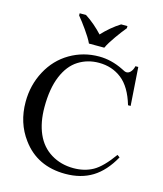

<svg xmlns="http://www.w3.org/2000/svg" viewBox="-135 -1030 972 1145"><g transform="rotate(15 351.0 -457.5)"><path d="M633.3 -712.4 649.4 -476.1H633.3Q602.1 -582 542.5 -628.9Q482.9 -675.8 400.9 -675.8Q331.5 -675.8 275.1 -640.4Q218.8 -605 186.8 -528.3Q154.8 -451.7 154.8 -336.9Q154.8 -242.2 185.3 -172.9Q215.8 -103.5 276.9 -66.4Q337.9 -29.3 415.5 -29.3Q482.9 -29.3 535.2 -58.3Q587.4 -87.4 649.4 -173.8L665 -162.6Q613.8 -70.3 543.7 -27.1Q473.6 16.1 377 16.1Q203.6 16.1 109.4 -112.8Q38.1 -208.5 38.1 -337.9Q38.1 -441.9 85 -529.3Q131.8 -616.7 213.6 -664.6Q295.4 -712.4 392.6 -712.4Q467.8 -712.4 542 -675.8Q563 -663.6 572.8 -663.6Q586.4 -663.6 596.7 -674.3Q610.4 -688 615.7 -712.4ZM212.9 -931.2H252Q266.1 -922.4 280.5 -911.6Q294.9 -900.9 308.8 -888.9Q322.8 -877 335.7 -864.5Q348.6 -852.1 359.9 -839.8Q371.1 -852.1 384 -864.5Q397 -877 411.1 -888.9Q425.3 -900.9 439.9 -911.6Q454.6 -922.4 468.8 -931.2H507.8V-918Q496.1 -903.8 481.9 -885.3Q467.8 -866.7 453.9 -846.9Q439.9 -827.1 427.7 -807.6Q415.5 -788.1 407.7 -771H313Q305.2 -788.1 293 -807.6Q280.8 -827.1 266.8 -846.9Q252.9 -866.7 238.8 -885.3Q224.6 -903.8 212.9 -918Z"/></g></svg>

Font: KhunPaOh
Style: Regular
Weight: 400
Designer: Khon Soe Zaw Thu
Version: Version 1.00 July 11, 2016, initial release